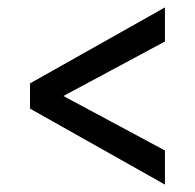

<svg xmlns="http://www.w3.org/2000/svg" viewBox="-20 -513 526 518"><path d="M61 -220V-288L425 -493V-401L151 -254L425 -107V-15Z"/></svg>

Font: Mukta Vaani SemiBold
Style: Regular
Weight: 600
Designer: Noopur Datye, Girish Dalvi, Yashodeep Gholap, Pallavi Karambelkar
Foundry: Ek Type
Version: Version 2.538;PS 1.000;hotconv 16.6.51;makeotf.lib2.5.65220;